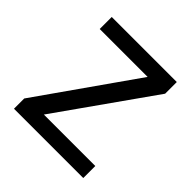

<svg xmlns="http://www.w3.org/2000/svg" viewBox="-149 -652 768 768"><g transform="rotate(45 235.0 -268.0)"><path d="M431 0H39V-58L327 -468H56V-536H424V-470L140 -68H431Z"/></g></svg>

Font: Noto Sans Khmer UI
Style: Regular
Weight: 400
Designer: Danh Hong and the Monotype Design Team
Foundry: Monotype Imaging Inc.
Version: Version 2.002